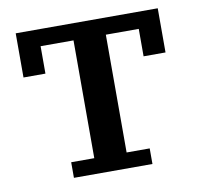

<svg xmlns="http://www.w3.org/2000/svg" viewBox="-64 -587 682 655"><g transform="rotate(-10 277.0 -260.0)"><path d="M141 -54H221V-462H107V-367H31V-520H523V-367H447V-462H333V-54H413V0H141Z"/></g></svg>

Font: IBM Plex Serif Medium
Style: Regular
Weight: 500
Designer: Mike Abbink, Paul van der Laan, Pieter van Rosmalen
Foundry: Bold Monday
Version: Version 2.5